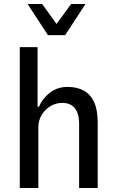

<svg xmlns="http://www.w3.org/2000/svg" viewBox="-20 -941 587 961"><path d="M79 0V-705H168V-407H175Q192 -447 229 -476.5Q266 -506 319 -506Q365 -506 398.5 -488Q432 -470 450.5 -431Q469 -392 469 -328V0H376V-322Q376 -358 366 -380.5Q356 -403 337.5 -414.5Q319 -426 292 -426Q260 -426 233 -410Q206 -394 189 -366.5Q172 -339 172 -305V0ZM220 -765 118 -921H191L263 -821L336 -921H408L306 -765Z"/></svg>

Font: Nunito Sans 7pt Condensed Medium
Style: Regular
Weight: 500
Width: 3
Designer: Vernon Adams
Foundry: Vernon Adams
Version: Version 3.101;gftools[0.9.27]